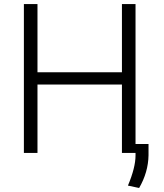

<svg xmlns="http://www.w3.org/2000/svg" viewBox="-20 -747 802 938"><path d="M96.7 0V-727.1H163.1V-394H575.7V-727.1H642.1V-43.5H705.6V11.7Q704.1 94.7 659.7 171.4L605 159.7Q642.1 71.3 642.1 12.7V0H575.7V-334H163.1V0Z"/></svg>

Font: Interop Light
Style: Regular
Weight: 300
Designer: Rasmus Andersson, Google, Jang Haemin
Foundry: jhaemin
Version: Version 1.007